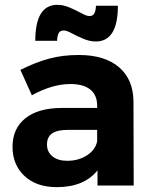

<svg xmlns="http://www.w3.org/2000/svg" viewBox="-20 -773 636 800"><path d="M246.1 -646Q230.5 -646 224.6 -635.3Q218.8 -624.5 217.8 -603H127Q127 -752.9 219.2 -752.9Q244.1 -752.9 271.2 -741.2Q298.3 -729.5 319.6 -717.8Q340.8 -706.1 352.1 -706.1Q367.2 -706.1 373 -717Q378.9 -728 379.9 -749H471.2Q471.2 -600.1 378.9 -600.1Q354 -600.1 326.9 -611.6Q299.8 -623 278.6 -634.5Q257.3 -646 246.1 -646ZM537.1 0H386.2V-63Q330.1 6.8 216.8 6.8Q131.8 6.8 82 -39.8Q32.2 -86.4 32.2 -161.1Q32.2 -237.3 85.4 -280Q138.7 -322.8 236.8 -323.2H384.8V-333Q384.8 -376.5 356.4 -399.7Q328.1 -422.9 272.9 -422.9Q198.2 -422.9 112.8 -376L64.9 -481.9Q128.9 -513.7 184.8 -528.8Q240.7 -543.9 308.1 -543.9Q416 -543.9 475.6 -493.2Q535.2 -442.4 536.1 -351.1ZM259.8 -103Q308.1 -103 343 -126.2Q377.9 -149.4 384.8 -184.1V-231.9H264.2Q219.2 -231.9 197.5 -217.3Q175.8 -202.6 175.8 -170.9Q175.8 -140.1 198.5 -121.6Q221.2 -103 259.8 -103Z"/></svg>

Font: Montserrat arm SemiBold
Style: Regular
Weight: 600
Designer: Julieta Ulanovsky
Foundry: Julieta Ulanovsky
Version: Version 6.000;PS 006.000;hotconv 1.0.88;makeotf.lib2.5.64775